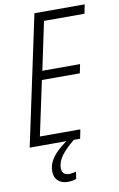

<svg xmlns="http://www.w3.org/2000/svg" viewBox="-101 -769 645 1042"><g transform="rotate(-10 221.5 -247.5)"><path d="M14 0H216C148 49 112 92 112 149C112 191 140 219 186 219C205 219 220 216 233 211L239 172C226 175 213 178 200 178C174 178 161 164 161 139C161 90 197 50 257 0H292L302 -50H79L143 -350H352L362 -399H154L210 -664H433L443 -714H166Z"/></g></svg>

Font: Noto Sans Condensed Light
Style: Italic
Weight: 300
Width: 3
Italic angle: -12°
Designer: Monotype Design Team
Foundry: Monotype Imaging Inc.
Version: Version 2.013